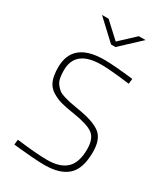

<svg xmlns="http://www.w3.org/2000/svg" viewBox="-227 -1032 989 1138"><g transform="rotate(30 268.0 -463.5)"><path d="M468 -695 464 -660Q327 -677 269 -677Q91 -677 91 -537Q91 -507 95.5 -484.5Q100 -462 112 -446.5Q124 -431 137 -420.5Q150 -410 175 -402.5Q200 -395 221 -390.5Q242 -386 279 -380Q388 -363 435.5 -327.5Q483 -292 483 -203Q483 -90 430.5 -41.5Q378 7 271 7Q238 7 184.5 3Q131 -1 94 -5L57 -9L61 -44Q199 -27 270 -27Q358 -27 401.5 -68Q445 -109 445 -200Q445 -273 407 -301Q369 -329 270 -344Q210 -353 176.5 -362.5Q143 -372 111.5 -392Q80 -412 66.5 -446.5Q53 -481 53 -535Q53 -711 269 -711Q303 -711 353 -707Q403 -703 436 -699ZM421 -934 287 -809H257L123 -934H168L272 -838L375 -934Z"/></g></svg>

Font: TitilliumText22L Th
Style: Thin
Weight: 100
Designer: Campivisivi
Foundry: Campivisivi
Version: 1.000